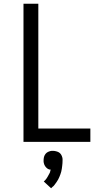

<svg xmlns="http://www.w3.org/2000/svg" viewBox="-20 -755 565 1022"><path d="M105 0V-735H184V-71H461V0ZM252 247 213 211Q217 208 220.5 204Q224 200 227 196Q230 192 232.5 187.5Q235 183 237.5 178.5Q240 174 243 168.5Q246 163 247 160V157L250 148Q246 148 242 147Q238 146 235 144Q232 142 229 139.5Q226 137 223.5 134Q221 131 219 127.5Q217 124 215.5 120.5Q214 117 213 112Q212 107 212 105V98Q212 94 212.5 90.5Q213 87 213.5 83.5Q214 80 215.5 76.5Q217 73 218.5 70Q220 67 222.5 64Q225 61 228 58.5Q231 56 234 54.5Q237 53 240.5 51.5Q244 50 248.5 49Q253 48 255 48H263Q266 48 270 48.5Q274 49 277.5 50Q281 51 284.5 52Q288 53 291.5 55Q295 57 297.5 59Q300 61 302.5 64Q305 67 306.5 70Q308 73 309.5 76.5Q311 80 312 84.5Q313 89 313 91V98Q313 106 312.5 113.5Q312 121 311 128.5Q310 136 309 143.5Q308 151 306 158.5Q304 166 301.5 173Q299 180 296 187Q293 194 289.5 200.5Q286 207 281.5 213.5Q277 220 271 228Q265 236 263 237L259 240Z"/></svg>

Font: Iosevka Pride
Style: Regular
Weight: 400
Monospace: yes
Designer: Belleve Invis
Foundry: Belleve Invis
Version: Version 30.3.1; ttfautohint (v1.8.4)